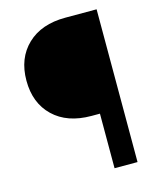

<svg xmlns="http://www.w3.org/2000/svg" viewBox="-108 -787 706 863"><g transform="rotate(-15 245.0 -355.5)"><path d="M317.4 0V-253.9H278.3Q166 -253.9 101.3 -315.9Q36.6 -377.9 36.6 -482.4Q36.6 -586.4 101.6 -648.7Q166.5 -710.9 278.8 -710.9H424.3V0Z"/></g></svg>

Font: Shabnam FD
Style: Bold-FD
Weight: 700
Foundry: DejaVu fonts team - Redesigned by Saber Rastikerdar - Based on Vazir font
Version: Version 5.0.1